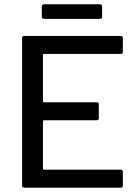

<svg xmlns="http://www.w3.org/2000/svg" viewBox="-20 -866 638 886"><path d="M546.9 -689.9V-627Q546.9 -617.2 537.1 -617.2H182.1Q178.2 -617.2 178.2 -612.8V-397.9Q178.2 -394 182.1 -394H425.8Q436 -394 436 -383.8V-320.8Q436 -311 425.8 -311H182.1Q178.2 -311 178.2 -307.1V-86.9Q178.2 -83 182.1 -83H537.1Q546.9 -83 546.9 -73.2V-9.8Q546.9 0 537.1 0H91.8Q82 0 82 -9.8V-689.9Q82 -700.2 91.8 -700.2H537.1Q546.9 -700.2 546.9 -689.9ZM440.9 -778.8H183.1Q172.9 -778.8 172.9 -789.1V-835.9Q172.9 -846.2 183.1 -846.2H440.9Q451.2 -846.2 451.2 -835.9V-789.1Q451.2 -778.8 440.9 -778.8Z"/></svg>

Font: Gruenseis Font Medium
Style: Regular
Weight: 500
Designer: Jeremy Tribby
Foundry: Tribby Type
Version: Version 1.408;Glyphs 3.1.2 (3151)